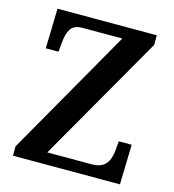

<svg xmlns="http://www.w3.org/2000/svg" viewBox="-107 -804 810 893"><g transform="rotate(15 298.5 -357.0)"><path d="M37 0V-45L387 -658H197Q154 -658 139 -633.5Q124 -609 121 -571L116 -522H55L60 -714H538V-668L187 -56H400Q435 -56 454 -69Q473 -82 481 -103Q489 -124 491 -148L495 -192H557L552 0Z"/></g></svg>

Font: Noto Serif Georgian SemiCondensed SemiBold
Style: Regular
Weight: 600
Width: 4
Designer: Monotype Design Team, Akaki Razmadze
Foundry: Google LLC
Version: Version 2.003; ttfautohint (v1.8.4.7-5d5b)